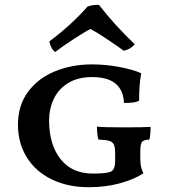

<svg xmlns="http://www.w3.org/2000/svg" viewBox="-20 -775 723 802"><path d="M55 -254Q55 -335 97.5 -392Q140 -449 210.5 -477.5Q281 -506 363 -506Q421 -506 477.5 -495.5Q534 -485 570 -469Q561 -425 561 -354Q548 -348 533.5 -346.5Q519 -345 498 -345Q493 -453 365 -453Q305 -453 264.5 -428Q224 -403 204.5 -361.5Q185 -320 185 -272Q185 -172 232.5 -111Q280 -50 368 -50Q413 -50 434 -55Q448 -58 454.5 -69Q461 -80 461 -107V-134Q461 -159 456 -170.5Q451 -182 436.5 -186.5Q422 -191 391 -192Q385 -215 385 -246Q412 -243 498 -243Q584 -243 609 -245Q609 -213 604 -192Q579 -191 572.5 -181.5Q566 -172 566 -141V-119Q566 -95 568.5 -81.5Q571 -68 579 -51Q539 -25 479.5 -9Q420 7 351 7Q263 7 195.5 -26Q128 -59 91.5 -118.5Q55 -178 55 -254ZM186 -602Q227 -632 270 -671Q313 -710 346 -748Q367 -755 393 -755Q459 -670 543 -590Q525 -569 497 -563L472 -581Q463 -587 425.5 -612.5Q388 -638 358 -654Q334 -642 285 -610Q236 -578 211 -558Q201 -564 194.5 -577Q188 -590 186 -602Z"/></svg>

Font: Vollkorn SC SemiBold
Style: Regular
Weight: 600
Designer: Friedrich Althausen
Foundry: Friedrich Althausen
Version: Version 4.015